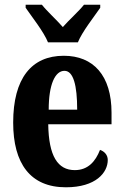

<svg xmlns="http://www.w3.org/2000/svg" viewBox="-20 -786 526 816"><path d="M184 -606H311C329 -651 380 -715 406 -753V-766H337C317 -740 272 -700 247 -671C222 -700 178 -740 158 -766H89V-753C115 -715 166 -651 184 -606ZM260 10C388 10 438 -53 438 -106C438 -128 423 -143 405 -149C386 -100 354 -63 298 -63C225 -63 187 -123 185 -258H454V-307C454 -465 377 -549 251 -549C114 -549 36 -453 36 -265C36 -91 109 10 260 10ZM308 -320H187C187 -427 214 -485 254 -485C292 -485 308 -423 308 -320Z"/></svg>

Font: Noto Serif Georgian ExtraCondensed ExtraBold
Style: Regular
Weight: 800
Width: 2
Designer: Monotype Design Team, Akaki Razmadze
Foundry: Google LLC
Version: Version 2.003